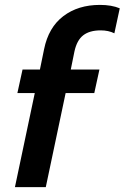

<svg xmlns="http://www.w3.org/2000/svg" viewBox="-20 -764 509 784"><path d="M122 -384H51L72 -480H143L160 -563Q178 -652 238.5 -698Q299 -744 388 -744Q436 -744 469 -730L447 -628Q423 -640 391 -640Q346 -640 320 -620Q294 -600 284 -554L269 -480H386L365 -384H248L167 0H41Z"/></svg>

Font: Prompt Medium
Style: Italic
Weight: 500
Italic angle: -12°
Designer: Katatrad Team
Foundry: CadsonDemak
Version: Version 1.001